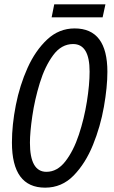

<svg xmlns="http://www.w3.org/2000/svg" viewBox="-20 -855 527 885"><path d="M453 -775 466 -835H230L218 -775ZM475 -524Q475 -724 324 -724Q252 -724 197.5 -673Q143 -622 107 -542Q71 -462 53 -370.5Q35 -279 35 -198Q35 10 188 10Q265 10 319.5 -46Q374 -102 408.5 -187Q443 -272 459 -363Q475 -454 475 -524ZM118 -197Q118 -245 129 -320.5Q140 -396 163.5 -472.5Q187 -549 225 -600.5Q263 -652 317 -652Q393 -652 393 -525Q393 -465 380.5 -386.5Q368 -308 343.5 -234Q319 -160 281.5 -111.5Q244 -63 194 -63Q118 -63 118 -197Z"/></svg>

Font: Noto Sans Display Condensed
Style: Italic
Weight: 400
Width: 3
Designer: Monotype Design team
Foundry: Monotype Imaging Inc.
Version: 1.000